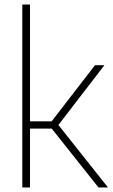

<svg xmlns="http://www.w3.org/2000/svg" viewBox="-20 -828 497 848"><path d="M78.5 0V-808H112.5V-292H208L399.5 -540H441L238 -276L457 0H415L208.5 -260H112.5V0Z"/></svg>

Font: Encode Sans SemiCondensed SemiCondensed Thin
Style: Regular
Weight: 100
Width: 4
Designer: Multiple Designers
Foundry: Impallari Type
Version: Version 3.000; ttfautohint (v1.8.3) -l 8 -r 50 -G 200 -x 14 